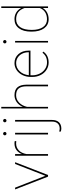

<svg xmlns="http://www.w3.org/2000/svg" viewBox="1018 -1808 1003 3080"><g transform="rotate(-90 1520.0 -268.5)"><path d="M239.3 -42 429.2 -528.3H457.5L252 0H226.1L21 -528.3H49.3Z M794.4 -509.3 760.3 -512.2Q692.9 -512.2 647.5 -468.5Q602.1 -424.8 587.9 -346.2V0H561.5V-528.3H587.9V-418.5Q609.4 -473.6 652.3 -505.9Q695.3 -538.1 760.3 -538.1Q783.2 -538.1 797.4 -532.7Z M928.7 0H902.3V-528.3H928.7ZM888.7 -693.4Q888.7 -704.6 896.5 -712.6Q904.3 -720.7 915.5 -720.7Q926.8 -720.7 934.8 -712.6Q942.9 -704.6 942.9 -693.4Q942.9 -682.1 934.8 -674.3Q926.8 -666.5 915.5 -666.5Q904.3 -666.5 896.5 -674.3Q888.7 -682.1 888.7 -693.4Z M1135.3 -528.3V63Q1135.3 136.2 1098.6 174.8Q1062 213.4 996.1 213.4Q972.2 213.4 948.2 203.6L949.7 178.2Q973.1 187 996.1 187Q1050.8 187 1079.8 154.5Q1108.9 122.1 1108.9 63V-528.3ZM1097.7 -693.4Q1097.7 -704.6 1105.5 -712.6Q1113.3 -720.7 1124.5 -720.7Q1135.7 -720.7 1143.8 -712.6Q1151.9 -704.6 1151.9 -693.4Q1151.9 -682.1 1143.8 -674.3Q1135.7 -666.5 1124.5 -666.5Q1113.3 -666.5 1105.5 -674.3Q1097.7 -682.1 1097.7 -693.4Z M1345.7 -405.3Q1371.6 -466.8 1421.9 -502.4Q1472.2 -538.1 1533.2 -538.1Q1618.2 -538.1 1659.4 -490Q1700.7 -441.9 1701.2 -344.7V0H1674.8V-345.7Q1674.3 -430.7 1640.1 -471.4Q1606 -512.2 1531.7 -512.2Q1463.4 -512.2 1413.3 -463.6Q1363.3 -415 1345.7 -338.4V0H1319.3V-750H1345.7Z M2056.6 9.8Q1992.7 9.8 1939.2 -24.7Q1885.7 -59.1 1855.5 -119.1Q1825.2 -179.2 1825.2 -252.4V-274.4Q1825.2 -347.7 1854.5 -408.7Q1883.8 -469.7 1935.1 -503.9Q1986.3 -538.1 2046.9 -538.1Q2135.3 -538.1 2191.4 -475.1Q2247.6 -412.1 2247.6 -309.6V-281.7H1851.6V-252.9Q1851.6 -188.5 1878.7 -133.5Q1905.8 -78.6 1953.4 -47.4Q2001 -16.1 2056.6 -16.1Q2109.9 -16.1 2147.2 -33.9Q2184.6 -51.8 2213.4 -88.9L2231.9 -75.7Q2172.9 9.8 2056.6 9.8ZM2046.9 -511.7Q1969.7 -511.7 1916 -454.3Q1862.3 -397 1853 -308.1H2221.2V-314.5Q2221.2 -368.2 2198.5 -414.3Q2175.8 -460.4 2136 -486.1Q2096.2 -511.7 2046.9 -511.7Z M2403.3 0H2377V-528.3H2403.3ZM2363.3 -693.4Q2363.3 -704.6 2371.1 -712.6Q2378.9 -720.7 2390.1 -720.7Q2401.4 -720.7 2409.4 -712.6Q2417.5 -704.6 2417.5 -693.4Q2417.5 -682.1 2409.4 -674.3Q2401.4 -666.5 2390.1 -666.5Q2378.9 -666.5 2371.1 -674.3Q2363.3 -682.1 2363.3 -693.4Z M2552.2 -269.5Q2552.2 -396 2605.5 -467Q2658.7 -538.1 2751.5 -538.1Q2811 -538.1 2856.7 -511.2Q2902.3 -484.4 2930.7 -431.2V-750H2957V0H2930.7V-84.5Q2903.8 -39.6 2856.9 -14.9Q2810.1 9.8 2750.5 9.8Q2658.7 9.8 2605.5 -63Q2552.2 -135.7 2552.2 -262.7ZM2579.6 -259.3Q2579.6 -147 2624 -81.8Q2668.5 -16.6 2750 -16.6Q2815.4 -16.6 2861.8 -45.7Q2908.2 -74.7 2930.7 -130.9V-378.4Q2885.3 -511.7 2751 -511.7Q2669.9 -511.7 2624.8 -447.8Q2579.6 -383.8 2579.6 -259.3Z"/></g></svg>

Font: RobotoDraft Thin
Style: Regular
Weight: 250
Version: Version 2.001153; 2014